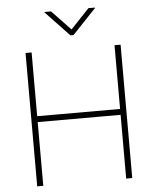

<svg xmlns="http://www.w3.org/2000/svg" viewBox="-60 -964 815 1014"><g transform="rotate(-5 347.5 -457.0)"><path d="M95.7 -707H127.9V-369.1H567.4V-707H599.6V0H567.4V-337.9H127.9V0H95.7ZM348.6 -809.6 447.3 -914.1H481.4V-911.1L356.4 -779.3H339.8L214.8 -911.1V-914.1H249Z"/></g></svg>

Font: Pretendard Std Thin
Style: Regular
Weight: 100
Designer: Base glyphs from Inter by Rasmus Andersson; Hangeul glyphs from Noto Sans CJK(Source Han Sans) by Jang Soo-young and Kan
Foundry: Kil Hyung-jin
Version: Version 1.309